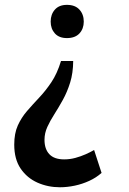

<svg xmlns="http://www.w3.org/2000/svg" viewBox="-20 -625 529 790"><path d="M281.2 -374Q280.8 -324.2 268.6 -285.2Q256.3 -246.1 238.8 -214.4Q221.2 -182.6 203.9 -155.5Q186.5 -128.4 174.8 -102.8Q163.1 -77.1 163.1 -49.8Q163.1 -11.7 183.1 9.5Q203.1 30.8 244.1 30.8Q267.6 30.8 290 24.7Q312.5 18.6 332.3 9.8Q352.1 1 367.2 -7.8L397.9 86.4Q376 106 347.4 119.1Q318.8 132.3 287.6 138.9Q256.3 145.5 226.6 145.5Q177.2 145.5 134.3 126.5Q91.3 107.4 64.9 68.6Q38.6 29.8 38.6 -29.8Q38.6 -76.2 53.2 -108.6Q67.9 -141.1 91.1 -168Q114.3 -194.8 140.6 -222.7Q167 -250.5 191.2 -286.4Q215.3 -322.3 231 -374ZM255.4 -605Q289.1 -605 306.9 -585.4Q324.7 -565.9 324.7 -536.1Q324.7 -506.8 306.9 -487.5Q289.1 -468.3 255.4 -468.3Q223.1 -468.3 205.8 -487.5Q188.5 -506.8 188.5 -536.1Q188.5 -565.9 205.8 -585.4Q223.1 -605 255.4 -605Z"/></svg>

Font: Comme SemiBold
Style: Regular
Weight: 600
Version: Version 1.000;gftools[0.9.27]